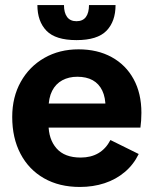

<svg xmlns="http://www.w3.org/2000/svg" viewBox="-20 -730 605 762"><path d="M296.9 12Q215.2 12 154.8 -22.4Q94.3 -56.9 61.4 -119.6Q28.5 -182.2 28.5 -265.8Q28.5 -344.8 62.5 -405.4Q96.4 -466 156 -500.1Q215.6 -534.2 291.7 -534.2Q366.8 -534.2 423 -503.4Q479.2 -472.7 510.2 -416.1Q541.2 -359.6 541.2 -282.1Q541.2 -267.8 540.1 -251.2Q539 -234.6 537.3 -223.7H98.2V-319.2H443.3L398.7 -303.4Q399 -343.1 385.9 -370.4Q372.8 -397.8 347.9 -411.6Q323 -425.4 286.8 -425.4Q253.2 -425.4 227.2 -411.4Q201.1 -397.3 186.8 -369.2Q172.6 -341.1 172.6 -299V-236.9Q172.6 -177.2 204.5 -141Q236.4 -104.7 300.1 -104.7Q340.9 -104.7 370.5 -122.1Q400.2 -139.5 418.3 -174.3L530.5 -118.8Q510.1 -76.7 475.1 -47.2Q440.1 -17.7 394.9 -2.9Q349.6 12 296.9 12ZM283.5 -570.8Q200.5 -570.8 164.5 -607.9Q128.4 -645.1 128.4 -710H233.9Q233.9 -679.3 246.4 -662.5Q258.8 -645.8 283.5 -645.8Q308.5 -645.8 320.9 -662.5Q333.2 -679.3 333.2 -710H438.6Q438.6 -645.1 402.6 -607.9Q366.5 -570.8 283.5 -570.8Z"/></svg>

Font: TikTok Sans Light
Style: Regular
Weight: 300
Version: Version 4.000